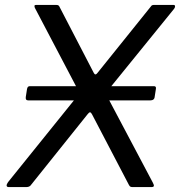

<svg xmlns="http://www.w3.org/2000/svg" viewBox="-20 -762 733 782"><path d="M615 -400 610 -368Q609 -353 591 -353H96Q89 -353 86.5 -356.5Q84 -360 85 -367L90 -399Q92 -411 101 -411H607Q617 -411 615 -400ZM602 -19Q608 -8 606.5 -4Q605 0 596 0H520Q515 0 511.5 -1.5Q508 -3 505 -9L355 -296Q351 -304 347 -304.5Q343 -305 337 -297L104 -6Q101 -3 96.5 -1.5Q92 0 86 0H16Q8 0 7 -5.5Q6 -11 15 -23L293 -368Q300 -375 301.5 -380.5Q303 -386 299 -393L122 -730Q120 -735 120.5 -738.5Q121 -742 127 -742H208Q215 -742 218 -740Q221 -738 223 -733L362 -465Q368 -453 377 -465L594 -735Q597 -740 600.5 -741Q604 -742 610 -742H686Q693 -742 693 -736.5Q693 -731 689 -726L418 -392Q413 -387 412.5 -383Q412 -379 414 -374L602 -19Z"/></svg>

Font: Libre Franklin
Style: Italic
Weight: 400
Italic angle: -8°
Designer: Pablo Impallari, Rodrigo Fuenzalida, Nhung Nguyen
Foundry: Impallari Type
Version: Version 3.000